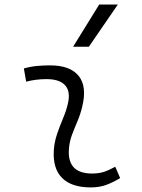

<svg xmlns="http://www.w3.org/2000/svg" viewBox="-20 -815 626 845"><path d="M487.3 -81.1 508.8 -31.2Q481 -14.2 450.2 -2.2Q419.4 9.8 379.4 9.8Q294.9 9.8 253.4 -31.7Q211.9 -73.2 216.8 -153.3Q219.2 -189.9 231 -224.6Q242.7 -259.3 256.6 -292Q270.5 -324.7 277.8 -355Q292 -410.2 267.6 -438.5Q243.2 -466.8 184.6 -466.8Q138.2 -466.8 95.2 -455.6L85 -513.7Q113.8 -522 142.6 -524.7Q171.4 -527.3 200.2 -527.3Q289.1 -527.3 326.4 -480.7Q363.8 -434.1 341.8 -345.2Q333.5 -310.5 320.6 -280.5Q307.6 -250.5 296.6 -221.2Q285.6 -191.9 283.2 -157.7Q275.9 -51.3 385.3 -51.3Q414.1 -51.3 435.8 -58.1Q457.5 -64.9 487.3 -81.1ZM301.8 -609.4 416.5 -794.9H498.5L371.1 -609.4Z"/></svg>

Font: Cascadia Code Light
Style: Italic
Weight: 300
Italic angle: -10°
Monospace: yes
Designer: Aaron Bell
Foundry: Saja Typeworks
Version: Version 2404.023; ttfautohint (v1.8.4)